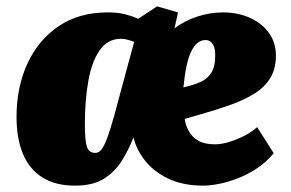

<svg xmlns="http://www.w3.org/2000/svg" viewBox="-20 -570 917 604"><path d="M681 -531Q728 -531 766 -514Q804 -497 826 -466.5Q848 -436 848 -395Q848 -354 830.5 -325Q813 -296 781 -276Q749 -256 706 -240.5Q663 -225 610 -210L561 -196Q564 -175 574.5 -156.5Q585 -138 604.5 -127Q624 -116 656 -116Q676 -116 699.5 -123Q723 -130 747 -142Q771 -154 789 -170L841 -88Q818 -60 788.5 -40.5Q759 -21 728 -9Q697 3 668.5 8.5Q640 14 620 14Q554 14 507.5 -9Q461 -32 434.5 -67Q408 -102 400 -138Q385 -99 363 -64Q341 -29 306.5 -7.5Q272 14 216 14Q154 14 113 -12Q72 -38 52 -86.5Q32 -135 32 -202Q32 -296 66.5 -370.5Q101 -445 165 -488Q229 -531 319 -531Q351 -531 374 -525Q397 -519 415 -511L474 -550L540 -531L529 -481Q561 -505 601 -518Q641 -531 681 -531ZM280 -89Q292 -89 301 -102Q310 -115 319.5 -142Q329 -169 340.5 -210.5Q352 -252 367 -309L402 -438Q395 -441 383.5 -444.5Q372 -448 361 -448Q319 -448 294 -412.5Q269 -377 258 -316Q247 -255 247 -179Q247 -130 253 -109.5Q259 -89 280 -89ZM657 -395Q657 -415 652.5 -425Q648 -435 641.5 -439.5Q635 -444 627 -444Q613 -444 602 -435.5Q591 -427 582 -409Q573 -391 567 -363Q561 -335 557 -295L576 -300Q599 -306 616.5 -315Q634 -324 645.5 -342.5Q657 -361 657 -395Z"/></svg>

Font: Literata Black
Style: Italic
Weight: 900
Italic angle: -2°
Designer: Latin by Veronika Burian and Jose Scaglione. Greek by Irene Vlachou. Cyrillic by Vera Evstafieva
Foundry: TypeTogether
Version: Version 3.002